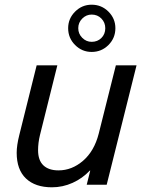

<svg xmlns="http://www.w3.org/2000/svg" viewBox="-20 -786 616 817"><path d="M51 -136Q51 -167 62 -211L136 -508H224L150 -211Q142 -178 142 -147Q142 -104 164.5 -82.5Q187 -61 229 -61Q286 -61 333.5 -102Q381 -143 400 -217L473 -508H561L434 0H349L364 -60H362Q331 -27 289 -8Q247 11 201 11Q130 11 90.5 -26.5Q51 -64 51 -136ZM471 -666Q471 -624 441.5 -594.5Q412 -565 370 -565Q329 -565 299.5 -594.5Q270 -624 270 -666Q270 -707 299.5 -736.5Q329 -766 370 -766Q412 -766 441.5 -736.5Q471 -707 471 -666ZM370 -608Q395 -608 411.5 -624.5Q428 -641 428 -666Q428 -690 411.5 -707Q395 -724 370 -724Q347 -724 330 -707Q313 -690 313 -666Q313 -642 330 -625Q347 -608 370 -608Z"/></svg>

Font: CST
Style: Italic
Weight: 400
Italic angle: -14°
Version: Version 1.00